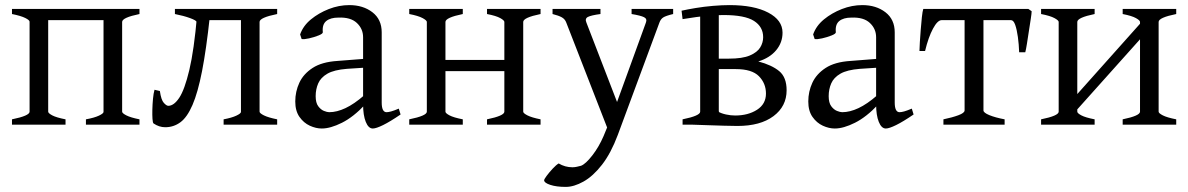

<svg xmlns="http://www.w3.org/2000/svg" viewBox="-20 -489 4660 753"><path d="M317 0V-21Q350 -27 368 -35.5Q386 -44 386 -50V-410H169V-51Q169 -45 185 -36.5Q201 -28 237 -21V0H27V-21Q96 -35 96 -51V-404Q96 -410 79 -418.5Q62 -427 27 -434V-454H527V-434Q459 -420 459 -403V-51Q459 -45 475.5 -36.5Q492 -28 527 -21V0Z M857 0V-21Q889 -27 907 -35.5Q925 -44 925 -50V-410H786V-398L751 -403Q750 -409 725.5 -418Q701 -427 666 -434V-454H1067V-434Q998 -420 998 -403V-51Q998 -45 1015 -36.5Q1032 -28 1067 -21V0ZM803 -425Q789 -295 772.5 -210.5Q756 -126 735 -77.5Q714 -29 687.5 -9.5Q661 10 628 10Q604 10 582 -5Q579 -8 578 -23Q577 -38 577.5 -59Q578 -80 580 -101.5Q582 -123 586 -137L607 -132Q612 -97 622.5 -85.5Q633 -74 640 -74Q662 -74 683 -105.5Q704 -137 722.5 -214.5Q741 -292 753 -430Z M1404 -80V-343Q1404 -376 1379.5 -399Q1355 -422 1307 -420Q1276 -420 1259.5 -406.5Q1243 -393 1246 -363Q1247 -357 1229.5 -350Q1212 -343 1192 -338.5Q1172 -334 1163 -336L1157 -354Q1169 -388 1199.5 -413Q1230 -438 1269.5 -453.5Q1309 -469 1350 -469Q1404 -469 1440.5 -441Q1477 -413 1477 -362V-87Q1477 -49 1496 -49Q1503 -49 1514 -52Q1525 -55 1544 -63L1551 -40Q1510 -12 1482.5 1.5Q1455 15 1442 15Q1425 15 1414.5 -11Q1404 -37 1404 -80ZM1138 -91Q1138 -130 1154 -164.5Q1170 -199 1206 -222.5Q1242 -246 1303 -250L1457 -262L1462 -227L1340 -219Q1290 -215 1264 -200Q1238 -185 1228 -162Q1218 -139 1218 -112Q1218 -86 1228 -72.5Q1238 -59 1250.5 -54Q1263 -49 1271 -49Q1301 -49 1335 -65Q1369 -81 1408 -115L1412 -79Q1366 -30 1321 -7.5Q1276 15 1242 15Q1219 15 1195 4Q1171 -7 1154.5 -30.5Q1138 -54 1138 -91Z M1690 -210V-254H1984V-210ZM1585 0V-21Q1654 -35 1654 -51V-403Q1654 -409 1637.5 -418Q1621 -427 1585 -434V-454H1795V-434Q1727 -420 1727 -403V-51Q1727 -45 1743 -36.5Q1759 -28 1795 -21V0ZM1890 0V-21Q1958 -35 1958 -51V-403Q1958 -409 1942 -418Q1926 -427 1890 -434V-454H2100V-434Q2032 -420 2032 -403V-51Q2032 -45 2048.5 -36.5Q2065 -28 2100 -21V0Z M2620 -434Q2591 -427 2581 -420.5Q2571 -414 2566 -400L2403 40Q2376 112 2341 157Q2306 202 2268.5 223Q2231 244 2199 244Q2162 244 2138 236Q2114 228 2114 218Q2114 214 2124 200.5Q2134 187 2147.5 172.5Q2161 158 2171 152Q2196 167 2225 167Q2234 167 2242.5 165Q2251 163 2259 161Q2277 154 2303 120.5Q2329 87 2347 45L2361 11L2201 -400Q2196 -414 2183.5 -421Q2171 -428 2147 -434V-454H2335V-434Q2298 -429 2285.5 -422.5Q2273 -416 2280 -400L2400 -89L2513 -400Q2519 -415 2506 -421.5Q2493 -428 2457 -434V-454H2620Z M2657 0V-21Q2726 -35 2726 -51V-447H2799V-53Q2799 -47 2815 -37.5Q2831 -28 2867 -21V0ZM2872 5Q2851 5 2819.5 4Q2788 3 2755.5 2Q2723 1 2696 0L2797 -51Q2809 -44 2827.5 -40Q2846 -36 2863 -36Q2914 -36 2949 -58.5Q2984 -81 2984 -122Q2984 -162 2956.5 -190Q2929 -218 2866 -218H2769L2765 -259H2838Q2892 -259 2921 -271.5Q2950 -284 2961.5 -303Q2973 -322 2973 -343Q2973 -384 2937 -407Q2901 -430 2818 -430Q2798 -430 2768.5 -428Q2739 -426 2710 -422Q2681 -418 2657 -414L2653 -447Q2675 -452 2708 -457.5Q2741 -463 2776.5 -466Q2812 -469 2841 -469Q2937 -469 2993 -439.5Q3049 -410 3049 -361Q3049 -322 3024 -292Q2999 -262 2954 -248Q3007 -234 3036 -210Q3065 -186 3065 -135Q3065 -72 3013.5 -33.5Q2962 5 2872 5Z M3416 -80V-343Q3416 -376 3391.5 -399Q3367 -422 3319 -420Q3288 -420 3271.5 -406.5Q3255 -393 3258 -363Q3259 -357 3241.5 -350Q3224 -343 3204 -338.5Q3184 -334 3175 -336L3169 -354Q3181 -388 3211.5 -413Q3242 -438 3281.5 -453.5Q3321 -469 3362 -469Q3416 -469 3452.5 -441Q3489 -413 3489 -362V-87Q3489 -49 3508 -49Q3515 -49 3526 -52Q3537 -55 3556 -63L3563 -40Q3522 -12 3494.5 1.5Q3467 15 3454 15Q3437 15 3426.5 -11Q3416 -37 3416 -80ZM3150 -91Q3150 -130 3166 -164.5Q3182 -199 3218 -222.5Q3254 -246 3315 -250L3469 -262L3474 -227L3352 -219Q3302 -215 3276 -200Q3250 -185 3240 -162Q3230 -139 3230 -112Q3230 -86 3240 -72.5Q3250 -59 3262.5 -54Q3275 -49 3283 -49Q3313 -49 3347 -65Q3381 -81 3420 -115L3424 -79Q3378 -30 3333 -7.5Q3288 15 3254 15Q3231 15 3207 4Q3183 -7 3166.5 -30.5Q3150 -54 3150 -91Z M4026 -445Q4026 -437 4022.5 -414.5Q4019 -392 4015 -366Q4011 -340 4007.5 -317.5Q4004 -295 4001 -284H3977Q3976 -315 3972 -344Q3968 -373 3961.5 -391.5Q3955 -410 3945 -410H3784L3796 -454H4013ZM3673 -410Q3657 -410 3639 -376.5Q3621 -343 3608 -289H3586Q3586 -300 3587.5 -323Q3589 -346 3591 -372.5Q3593 -399 3595.5 -422Q3598 -445 3601 -454H3840L3802 -410ZM3680 0V-21Q3714 -28 3738.5 -37Q3763 -46 3763 -56V-423Q3763 -434 3695 -434V-454H3905V-434Q3837 -434 3837 -423V-56Q3837 -47 3860 -37.5Q3883 -28 3920 -21V0Z M4179 -31V-91L4469 -416V-355ZM4063 0V-21Q4132 -35 4132 -51V-403Q4132 -409 4115.5 -418Q4099 -427 4063 -434V-454H4273V-434Q4205 -420 4205 -403V-51Q4205 -45 4221 -36.5Q4237 -28 4273 -21V0ZM4383 0V-21Q4451 -35 4451 -51V-403Q4451 -409 4435 -418Q4419 -427 4383 -434V-454H4593V-434Q4524 -420 4524 -403V-51Q4524 -45 4540.5 -36.5Q4557 -28 4593 -21V0Z"/></svg>

Font: ChillKai
Style: Regular
Weight: 400
Designer: ChillType
Foundry: 寒蝉字型
Version: Version 2.000